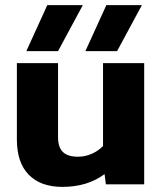

<svg xmlns="http://www.w3.org/2000/svg" viewBox="-20 -721 635 751"><path d="M165 -701H304L207 -521H83ZM396 -701H535L438 -521H314ZM46 -176V-474H207V-185Q207 -145 226 -126.5Q245 -108 285 -108Q313 -108 339 -119.5Q365 -131 383 -150V-474H544V0H394L389 -40Q322 10 224 10Q139 10 92.5 -37.5Q46 -85 46 -176Z"/></svg>

Font: Kanit SemiBold
Style: Regular
Weight: 600
Designer: Katatrad Team
Foundry: CadsonDemak
Version: Version 1.030